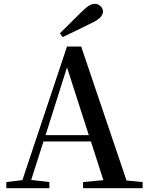

<svg xmlns="http://www.w3.org/2000/svg" viewBox="-20 -983 775 1003"><path d="M293 -809 307 -789C358 -813 409 -838 459 -863C505 -884 518 -905 518 -923C518 -943 500 -963 475 -963C456 -963 438 -952 406 -921C371 -887 332 -848 293 -809ZM330 -631 444 -277H218ZM414 0H725V-32L641 -40L404 -740H330L97 -42L13 -32V0H238V-32L143 -43L207 -244H455L520 -42L414 -32Z"/></svg>

Font: Noto Serif CJK JP SemiBold
Style: Regular
Weight: 600
Designer: Ryoko NISHIZUKA 西塚涼子 (kana & ideographs); Frank Grießhammer (Latin, Greek & Cyrillic); Wenlong ZHANG 张文龙 (bopomofo); San
Foundry: Adobe
Version: Version 2.001;hotconv 1.1.0;makeotfexe 2.6.0